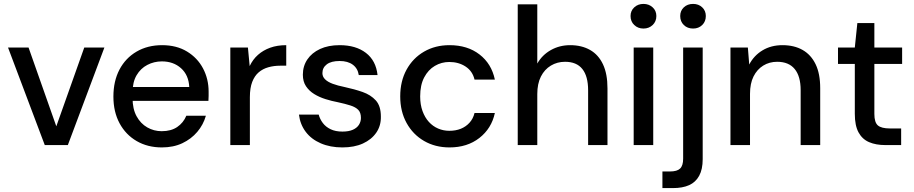

<svg xmlns="http://www.w3.org/2000/svg" viewBox="-20 -742 4675 982"><path d="M209 0 21 -499H126L268 -96L411 -499H514L327 0Z M808 12Q735 12 679 -20.5Q623 -53 591.5 -111.5Q560 -170 560 -248Q560 -327 591 -386Q622 -445 678.5 -478Q735 -511 809 -511Q883 -511 936.5 -478.5Q990 -446 1018.5 -392Q1047 -338 1047 -273Q1047 -263 1047 -251.5Q1047 -240 1046 -226H633V-297H948Q945 -358 906 -393Q867 -428 808 -428Q768 -428 733.5 -410Q699 -392 678.5 -357Q658 -322 658 -269V-240Q658 -185 678.5 -147.5Q699 -110 733 -90.5Q767 -71 807 -71Q855 -71 886.5 -92.5Q918 -114 933 -150H1033Q1020 -104 989 -67.5Q958 -31 912.5 -9.5Q867 12 808 12Z M1158 0V-499H1248L1257 -404Q1273 -438 1299.5 -461.5Q1326 -485 1362 -498Q1398 -511 1444 -511V-406H1413Q1381 -406 1352.5 -398Q1324 -390 1303 -372Q1282 -354 1270 -323Q1258 -292 1258 -245V0Z M1731 12Q1669 12 1620.5 -9Q1572 -30 1543.5 -68Q1515 -106 1509 -156H1610Q1616 -133 1631 -113Q1646 -93 1671 -81Q1696 -69 1731 -69Q1764 -69 1785 -78.5Q1806 -88 1816 -104Q1826 -120 1826 -139Q1826 -166 1812.5 -180Q1799 -194 1772.5 -202.5Q1746 -211 1709 -219Q1677 -225 1645 -235Q1613 -245 1587 -261Q1561 -277 1545 -301Q1529 -325 1529 -360Q1529 -404 1552 -438Q1575 -472 1617 -491.5Q1659 -511 1717 -511Q1800 -511 1851.5 -471.5Q1903 -432 1911 -358H1815Q1810 -392 1784.5 -411Q1759 -430 1717 -430Q1674 -430 1651.5 -413Q1629 -396 1629 -368Q1629 -350 1642.5 -336.5Q1656 -323 1681.5 -313.5Q1707 -304 1742 -297Q1793 -286 1834.5 -271.5Q1876 -257 1902 -228.5Q1928 -200 1928 -146Q1929 -99 1904.5 -63.5Q1880 -28 1836 -8Q1792 12 1731 12Z M2279 12Q2206 12 2149 -21Q2092 -54 2059.5 -113Q2027 -172 2027 -249Q2027 -327 2059.5 -386Q2092 -445 2149 -478Q2206 -511 2279 -511Q2371 -511 2432.5 -463.5Q2494 -416 2511 -335H2407Q2397 -378 2361.5 -401.5Q2326 -425 2278 -425Q2238 -425 2204 -405Q2170 -385 2149.5 -346Q2129 -307 2129 -249Q2129 -207 2141 -174Q2153 -141 2173.5 -118.5Q2194 -96 2221 -84.5Q2248 -73 2278 -73Q2311 -73 2337 -83.5Q2363 -94 2381.5 -114.5Q2400 -135 2407 -164H2511Q2494 -85 2432 -36.5Q2370 12 2279 12Z M2628 0V-720H2728V-417Q2753 -461 2797.5 -486Q2842 -511 2896 -511Q2955 -511 2998 -486.5Q3041 -462 3064 -413Q3087 -364 3087 -290V0H2988V-280Q2988 -352 2958.5 -389Q2929 -426 2870 -426Q2830 -426 2797.5 -406.5Q2765 -387 2746.5 -350.5Q2728 -314 2728 -261V0Z M3221 0V-499H3321V0ZM3271 -596Q3243 -596 3224 -614Q3205 -632 3205 -660Q3205 -687 3224 -704.5Q3243 -722 3271 -722Q3299 -722 3318 -704.5Q3337 -687 3337 -660Q3337 -632 3318 -614Q3299 -596 3271 -596Z M3368 220V135H3407Q3443 135 3458.5 120Q3474 105 3474 70V-499H3574V72Q3574 124 3556 157Q3538 190 3504.5 205Q3471 220 3422 220ZM3525 -596Q3496 -596 3477.5 -614Q3459 -632 3459 -660Q3459 -687 3477.5 -704.5Q3496 -722 3525 -722Q3553 -722 3571.5 -704.5Q3590 -687 3590 -660Q3590 -632 3571.5 -614Q3553 -596 3525 -596Z M3716 0V-499H3805L3812 -412Q3836 -458 3880 -484.5Q3924 -511 3982 -511Q4042 -511 4085 -486.5Q4128 -462 4151.5 -413.5Q4175 -365 4175 -291V0H4075V-281Q4075 -352 4044.5 -389Q4014 -426 3955 -426Q3915 -426 3883.5 -406.5Q3852 -387 3834 -351Q3816 -315 3816 -262V0Z M4508 0Q4460 0 4425 -15Q4390 -30 4371 -65Q4352 -100 4352 -160V-415H4266V-499H4352L4365 -624H4452V-499H4594V-415H4452V-159Q4452 -116 4470 -100.5Q4488 -85 4532 -85H4589V0Z"/></svg>

Font: DM Sans 20pt Medium
Style: Regular
Weight: 500
Version: Version 4.004;gftools[0.9.30]